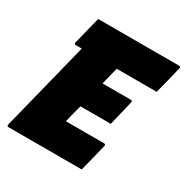

<svg xmlns="http://www.w3.org/2000/svg" viewBox="-161 -835 940 970"><g transform="rotate(30 309.0 -350.0)"><path d="M18 0Q8 0 10 -11L140 -529H105Q100 -529 98 -532.5Q96 -536 97 -540Q108 -584 117 -620.5Q126 -657 137 -700H609Q614 -700 616.5 -696.5Q619 -693 617 -689Q607 -646 597.5 -609.5Q588 -573 577 -529H344Q339 -510 335 -494Q331 -478 327 -461.5Q323 -445 319 -429H484Q489 -429 491 -425.5Q493 -422 492 -418Q485 -387 475 -347.5Q465 -308 457 -273H280Q273 -247 266.5 -221.5Q260 -196 254 -171H476Q487 -171 485 -160Q476 -124 466 -82.5Q456 -41 445 0Z"/></g></svg>

Font: Recursive Sn Lnr St Blk
Style: Italic
Weight: 900
Italic angle: -15°
Version: Version 1.079;hotconv 1.0.112;makeotfexe 2.5.65598; ttfautoh